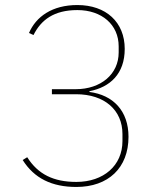

<svg xmlns="http://www.w3.org/2000/svg" viewBox="-20 -730 640 762"><path d="M186 -376V-356H282C395 -356 466 -293 466 -198V-170C466 -73 391 -8 283 -8C193 -8 131 -38 88 -106L70 -95C116 -22 186 12 283 12C410 12 490 -64 490 -187C490 -290 429 -353 335 -365V-368C417 -384 475 -437 475 -536C475 -642 401 -710 287 -710C187 -710 123 -664 95 -599L113 -591C143 -651 194 -690 287 -690C384 -690 451 -632 451 -546V-522C451 -436 381 -376 280 -376Z"/></svg>

Font: IBM Plex Thai Looped Thin
Style: Regular
Weight: 100
Designer: Mike Abbink, Paul van der Laan, Pieter van Rosmalen, Ben Mitchell, Mark Frömberg
Foundry: Bold Monday
Version: Version 1.0